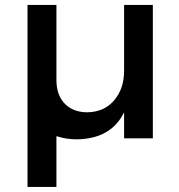

<svg xmlns="http://www.w3.org/2000/svg" viewBox="-20 -552 715 766"><path d="M89.8 193.8V-532.2H205.1V-232.9Q205.1 -172.9 238.3 -138.4Q271.5 -104 329.1 -104Q396.5 -105.5 435.8 -152.1Q475.1 -198.7 475.1 -270V-532.2H589.8V0H475.1V-104Q423.3 2.4 285.2 3.9Q244.1 3.9 205.1 -8.8V193.8Z"/></svg>

Font: Trueno
Style: Regular
Weight: 400
Designer: Julieta Ulanovsky
Foundry: Julieta Ulanovsky
Version: Version 3.001b | FøM Fix